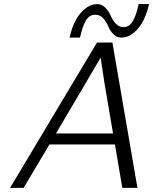

<svg xmlns="http://www.w3.org/2000/svg" viewBox="-20 -909 741 929"><path d="M28.8 0 449.2 -703.1H523.9L645 0H571.8L536.1 -210H219.2L94.2 0ZM251 -263.2H526.9L486.8 -499L466.8 -629.9ZM316.9 -727.1Q333 -803.2 370.6 -846.2Q408.2 -889.2 450.2 -889.2Q473.1 -889.2 490 -871.6Q506.8 -854 515.4 -833.5Q523.9 -813 539.6 -795.4Q555.2 -777.8 577.1 -777.8Q606.9 -777.8 623.5 -807.9Q640.1 -837.9 650.9 -889.2H701.2Q684.1 -813 647 -770Q609.9 -727.1 567.9 -727.1Q543.9 -727.1 527.6 -744.6Q511.2 -762.2 503.2 -782.7Q495.1 -803.2 479 -820.6Q462.9 -837.9 440.9 -837.9Q411.1 -837.9 394.5 -807.9Q377.9 -777.8 367.2 -727.1Z"/></svg>

Font: CMU Bright
Style: Oblique
Weight: 500
Italic angle: -12°
Version: Version 0.7.0